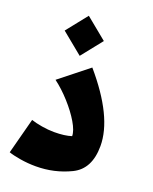

<svg xmlns="http://www.w3.org/2000/svg" viewBox="-150 -877 778 979"><g transform="rotate(20 238.5 -387.0)"><path d="M18 -2 69 -196Q92 -188 127.5 -182Q163 -176 195 -176Q252 -176 289 -188Q289 -217 263 -261Q237 -305 195.5 -351Q154 -397 111 -429L266 -552Q442 -347 442 -190Q442 -65 354.5 -22.5Q267 20 167 20Q123 20 81.5 13Q40 6 18 -2ZM69 -681 159 -794 275 -699 185 -586Z"/></g></svg>

Font: FiraGO Heavy
Style: Italic
Weight: 900
Italic angle: -8°
Designer: bBox Type GmbH
Foundry: bBox Type GmbH
Version: Version 1.001